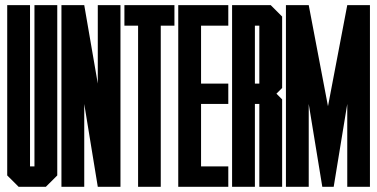

<svg xmlns="http://www.w3.org/2000/svg" viewBox="-20 -720 1454 740"><path d="M112.8 -700.2H200.7V-43.9L156.7 0H51.8L7.8 -43.9V-700.2H95.7V-78.6H112.8Z M304.7 -700.2 356.9 -397.9V-700.2H444.3V0H356.9L304.7 -319.3V0H216.8V-700.2Z M599.6 -621.1V0H512.2V-621.1H459.5V-700.2H652.3V-621.1Z M667 0V-700.2H859.9V-621.1H754.9V-397.9H859.9V-319.3H754.9V-78.6H859.9V0Z M962.4 0H874.5V-700.2H1023.4L1067.4 -656.2V-380.9L1045.4 -358.9L1067.4 -336.9V0H979.5V-319.3H962.4ZM962.4 -397.9H979.5V-621.1H962.4Z M1244.1 -310.5 1318.4 -700.2H1405.8V0H1318.4V-319.3L1266.1 0H1222.2L1169.9 -319.3V0H1082V-700.2H1169.9Z"/></svg>

Font: Silence
Style: Regular
Weight: 400
Designer: Lilo Joris
Foundry: Lilo Joris
Version: Version 1.035;Fontself Maker 3.5.7